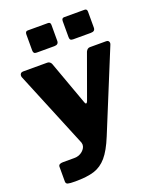

<svg xmlns="http://www.w3.org/2000/svg" viewBox="-163 -839 905 1101"><g transform="rotate(-20 289.0 -288.5)"><path d="M46 145V55Q46 37 74 37H143Q173 37 193.5 19Q214 1 214 -20Q214 -24 212 -32L18 -503Q17 -506 17 -511Q17 -519 22 -524.5Q27 -530 36 -530H184Q193 -530 199.5 -525Q206 -520 209 -512L306 -244Q309 -234 314 -234Q319 -234 323 -244L420 -512Q429 -530 444 -530H544Q553 -530 557.5 -525Q562 -520 562 -512L560 -504L360 -16Q329 60 296 98.5Q263 137 219 151Q175 165 103 165Q69 165 57.5 161.5Q46 158 46 145ZM281 -628Q281 -605 255 -605H147Q136 -605 131.5 -610Q127 -615 127 -626V-723Q127 -742 142 -742H266Q281 -742 281 -725ZM504 -628Q504 -616 497.5 -610.5Q491 -605 477 -605H370Q358 -605 353.5 -610Q349 -615 349 -626V-723Q349 -742 364 -742H489Q504 -742 504 -725Z"/></g></svg>

Font: Libre Franklin ExtraBold
Style: Regular
Weight: 800
Designer: Pablo Impallari, Rodrigo Fuenzalida
Foundry: Impallari Type
Version: Version 1.002; ttfautohint (v1.5)